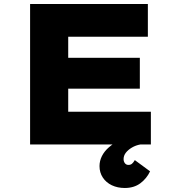

<svg xmlns="http://www.w3.org/2000/svg" viewBox="-20 -720 872 957"><path d="M130 0V-700H717V-537H320V-163H732V0ZM230 -278V-432H677V-278ZM602 217Q566 217 537.5 203.5Q509 190 492.5 165Q476 140 476 108Q476 82 488 58Q500 34 523 14Q546 -6 577.5 -22Q609 -38 648 -49L680 0Q657 4 637.5 15.5Q618 27 607 41.5Q596 56 596 73Q596 85 602.5 93.5Q609 102 620 102Q631 102 638 96Q645 90 652 78L728 134Q711 170 679.5 193.5Q648 217 602 217Z"/></svg>

Font: Lexend Giga ExtraBold
Style: Regular
Weight: 800
Designer: Bonnie Shaver-Troup, Thomas Jockin
Foundry: Lexend
Version: Version 1.007